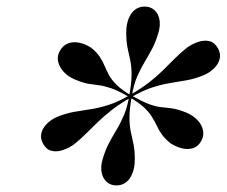

<svg xmlns="http://www.w3.org/2000/svg" viewBox="-20 -812 689 584"><path d="M378.5 -516 374.5 -522.5Q410 -543 434 -561.8Q458 -580.5 475.8 -598.2Q493.5 -616 510.8 -633.2Q528 -650.5 550 -668Q566 -679 583.8 -684.8Q601.5 -690.5 617.2 -686.8Q633 -683 643 -665Q652 -649 648.2 -633.2Q644.5 -617.5 631.2 -604.2Q618 -591 599 -583Q573 -572.5 548.5 -568Q524 -563.5 498.2 -559.5Q472.5 -555.5 443.2 -546Q414 -536.5 378.5 -516ZM204 -372Q188 -361 170.2 -355.2Q152.5 -349.5 136.8 -353.2Q121 -357 111 -375Q102 -391 105.8 -406.8Q109.5 -422.5 122.8 -435.8Q136 -449 155 -457Q181.5 -467.5 205.8 -471.8Q230 -476 255.5 -479.8Q281 -483.5 310 -492.8Q339 -502 374.5 -522.5L378.5 -516Q343 -495.5 319.2 -476.8Q295.5 -458 277.8 -441Q260 -424 243 -406.8Q226 -389.5 204 -372ZM334 -248Q316.5 -248 304.8 -258.5Q293 -269 289.2 -286.8Q285.5 -304.5 292 -327Q300 -355 311.2 -376.2Q322.5 -397.5 334.8 -417.8Q347 -438 357.2 -462.2Q367.5 -486.5 373 -520H381Q373.5 -479 373.8 -453.8Q374 -428.5 378 -410.5Q382 -392.5 386 -373.8Q390 -355 390 -327Q390 -303.5 383.2 -285.8Q376.5 -268 364 -258Q351.5 -248 334 -248ZM374.5 -516Q339 -536.5 317.5 -543.8Q296 -551 280.5 -552.8Q265 -554.5 248.5 -557.2Q232 -560 206 -571Q186.5 -579.5 173.5 -593.8Q160.5 -608 156.8 -624.5Q153 -641 162 -657Q171.5 -674.5 187.5 -680.2Q203.5 -686 221.8 -682Q240 -678 257 -667Q274.5 -653 283.5 -639.2Q292.5 -625.5 298.2 -611.5Q304 -597.5 311.8 -583.2Q319.5 -569 334.8 -553.8Q350 -538.5 378.5 -522ZM499 -376Q481.5 -390 472.2 -403.2Q463 -416.5 456.8 -429.8Q450.5 -443 442.2 -456.5Q434 -470 418.5 -484.8Q403 -499.5 374.5 -516L378.5 -522.5Q414 -502 435.5 -494.5Q457 -487 472.5 -485.8Q488 -484.5 505 -482Q522 -479.5 548 -469Q567.5 -460.5 580.8 -446.5Q594 -432.5 597.5 -415.8Q601 -399 592 -383Q582.5 -366 566.8 -361.2Q551 -356.5 533 -361Q515 -365.5 499 -376ZM373 -520Q380.5 -561.5 380.2 -586.5Q380 -611.5 376 -629.5Q372 -647.5 368 -666.2Q364 -685 364 -713Q364 -736.5 370.8 -754.2Q377.5 -772 390 -782Q402.5 -792 420 -792Q437.5 -792 449.2 -781.8Q461 -771.5 464.8 -753.5Q468.5 -735.5 462 -713Q454 -685 442.8 -663.8Q431.5 -642.5 419.2 -622.2Q407 -602 396.8 -578Q386.5 -554 381 -520Z"/></svg>

Font: Bodoni Moda 28pt
Style: Italic
Weight: 400
Italic angle: -13°
Designer: Owen Earl
Foundry: indestructible type
Version: Version 2.004